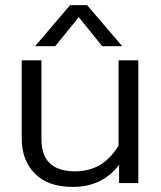

<svg xmlns="http://www.w3.org/2000/svg" viewBox="-20 -716 631 751"><path d="M117.2 -535.2 253.9 -695.8H320.8L458 -535.2H379.9L288.1 -648.9L195.8 -535.2ZM264.2 15.1Q168 15.1 116.5 -36.9Q64.9 -88.9 64.9 -175.8V-480H142.1V-171.9Q142.1 -45.9 272.9 -45.9Q328.1 -45.9 369.6 -69.8Q411.1 -93.8 443.8 -146V-480H521V0H445.8V-71.8Q381.3 15.1 264.2 15.1Z"/></svg>

Font: Prompt Light
Style: Regular
Weight: 300
Designer: Katatrad Team
Foundry: CadsonDemak
Version: Version 1.000;PS 001.000;hotconv 1.0.88;makeotf.lib2.5.64775